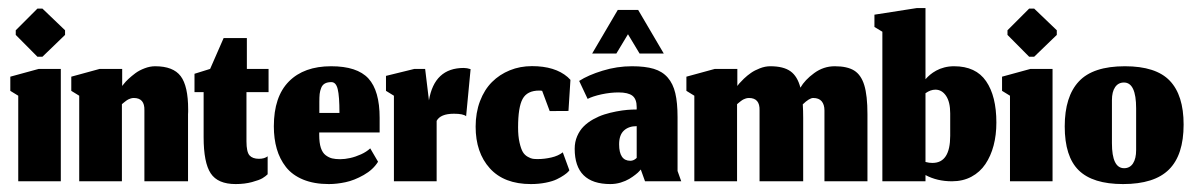

<svg xmlns="http://www.w3.org/2000/svg" viewBox="-20 -457 3014 484"><path d="M26 0H133.3V-283.3H77.7L6 -263.7V-228L26 -215.7ZM74.3 -314H87L144 -369V-380.7L87 -435.3H74.3L19.7 -380.7V-369Z M287.3 0V-194.3Q288 -195 289.8 -196.5Q291.7 -198 292.5 -198.7Q293.3 -199.3 295.2 -200.8Q297 -202.3 298 -203Q299 -203.7 300.7 -204.8Q302.3 -206 303.7 -206.5Q305 -207 306.8 -207.8Q308.7 -208.7 310.2 -209Q311.7 -209.3 313.5 -209.7Q315.3 -210 317.3 -210Q345 -210 344 -178.7V0H454V-169Q454 -171.3 454.3 -175.3Q454.3 -179.3 454.3 -181.3Q454.3 -240 435.5 -265Q416.7 -290 371 -290Q358 -290 344.5 -284.8Q331 -279.7 321.3 -272.5Q311.7 -265.3 303.8 -258Q296 -250.7 292 -245.3L288 -240.3V-283.3H231.3L159.7 -263.7V-228L179.7 -215.7V0Z M574 7Q596.7 7 615.2 2Q633.7 -3 641.7 -7.8Q649.7 -12.7 654.7 -17.7V-63Q651 -60 645.3 -58.3Q639.7 -56.7 632.7 -56.7Q616.7 -56.7 609 -65.3Q601.3 -74 601.3 -100.7V-224.7H657V-283.3H602.3V-361H543.7L509.7 -283.3L470.3 -271V-224.7H493.3V-111.3Q493.3 -47 511.2 -20Q529 7 574 7Z M835.7 -172.3H785V-200.3Q785 -212.3 785.8 -220.2Q786.7 -228 789.7 -235.5Q792.7 -243 799 -246.5Q805.3 -250 815.3 -250Q827 -250 831.3 -232.3Q835.7 -214.7 835.7 -172.3ZM809 7Q829 7 851 2.3Q873 -2.3 896.8 -15.8Q920.7 -29.3 933 -49.3L913.3 -83Q904 -74.3 890.2 -68Q876.3 -61.7 862.8 -58.7Q849.3 -55.7 837.7 -55.7Q825.7 -55.7 817.3 -57.7Q809 -59.7 801 -65.7Q793 -71.7 788.8 -84.3Q784.7 -97 784.7 -116.7V-123H937V-160Q937 -228.3 908.7 -259.2Q880.3 -290 814.7 -290Q746.3 -290 708.3 -251.7Q670.3 -213.3 670.3 -138.7Q670.3 -107.3 677.7 -81.8Q685 -56.3 700.8 -36Q716.7 -15.7 744.2 -4.3Q771.7 7 809 7Z M1080.7 0V-152.3Q1090.3 -170.3 1124.3 -170.3Q1148 -170.3 1155 -164L1166.3 -282.7Q1157.3 -285.7 1149 -285.7Q1075 -285.7 1061.3 -204L1051.7 -283.3H1024.7L953 -265.7V-228L973 -215.7V0Z M1415.3 -27.7 1398.7 -73Q1387.3 -64 1369.8 -60Q1352.3 -56 1335.7 -56Q1328.3 -56 1323.3 -56.7Q1318.3 -57.3 1310.5 -61.7Q1302.7 -66 1298 -73.8Q1293.3 -81.7 1289.7 -97.5Q1286 -113.3 1286 -135.7Q1286 -187 1297.5 -207.8Q1309 -228.7 1339.3 -228.7Q1344 -228.7 1346.7 -228L1365.7 -177L1413 -177.3L1418 -255.7Q1418 -255.7 1411 -262.7Q1379 -290.3 1321 -290.3Q1291 -290.3 1265.2 -279.8Q1239.3 -269.3 1220.2 -250.2Q1201 -231 1190 -202Q1179 -173 1179 -137.7Q1179 -72.3 1214.8 -32.7Q1250.7 7 1318.3 7Q1338.3 7 1355.8 3.5Q1373.3 0 1383.8 -5.2Q1394.3 -10.3 1401.8 -15.5Q1409.3 -20.7 1412.3 -24Z M1533.7 -322 1563 -370.7 1592.3 -322H1653.3L1588.7 -432H1537.3L1472.7 -322ZM1595.3 -29.7 1606 0H1697.3L1688 -26V-161.7Q1688 -198.3 1682.3 -222.2Q1676.7 -246 1663.2 -261.5Q1649.7 -277 1628 -283.5Q1606.3 -290 1573 -290Q1535.3 -290 1499 -278.8Q1462.7 -267.7 1440 -253L1461.3 -207.7Q1474 -214.3 1496.3 -219.2Q1518.7 -224 1539.3 -224Q1563.3 -224 1574.2 -215.7Q1585 -207.3 1585 -187V-181Q1573.7 -181 1561.3 -180Q1549 -179 1533.3 -176Q1517.7 -173 1503.5 -168.5Q1489.3 -164 1475.3 -156.2Q1461.3 -148.3 1451.3 -138.3Q1441.3 -128.3 1435 -113.8Q1428.7 -99.3 1428.7 -82Q1428.7 7 1518.7 7Q1532 7 1544.7 3.2Q1557.3 -0.7 1566.2 -6Q1575 -11.3 1581.8 -16.7Q1588.7 -22 1592 -26ZM1569 -51.7Q1540.7 -51.7 1540.7 -93.3Q1540.7 -116.7 1552.7 -127.8Q1564.7 -139 1585 -139V-59Q1585 -59 1583 -57.2Q1581 -55.3 1577.2 -53.5Q1573.3 -51.7 1569 -51.7Z M1838 0V-194.3Q1838.7 -195 1840.5 -196.5Q1842.3 -198 1843.2 -198.7Q1844 -199.3 1845.8 -200.8Q1847.7 -202.3 1848.7 -203Q1849.7 -203.7 1851.3 -204.8Q1853 -206 1854.3 -206.5Q1855.7 -207 1857.5 -207.8Q1859.3 -208.7 1860.8 -209Q1862.3 -209.3 1864.2 -209.7Q1866 -210 1868 -210Q1895.7 -210 1894.7 -178.7V0H2004.7V-159.3Q2004.7 -178 2003.7 -194Q2020.3 -210 2030 -210Q2044.3 -210 2051.3 -201.7Q2058.3 -193.3 2058.3 -178.7V0H2166.7V-169Q2166.7 -216.3 2158.7 -242.3Q2150.7 -268.3 2133.2 -279.2Q2115.7 -290 2084.3 -290Q2056 -290 2032.5 -272.8Q2009 -255.7 1997.7 -236Q1990.3 -264.7 1972.7 -277.3Q1955 -290 1921.7 -290Q1908.7 -290 1895.5 -284.8Q1882.3 -279.7 1873.2 -273.3Q1864 -267 1855.3 -258.7Q1846.7 -250.3 1843.5 -246.5Q1840.3 -242.7 1838.7 -240.3V-283.3H1782L1710.3 -263.7V-228L1730.3 -215.7V0Z M2379.7 0Q2407.3 0 2428.8 -11.5Q2450.3 -23 2464 -43.3Q2477.7 -63.7 2484.7 -90.2Q2491.7 -116.7 2491.7 -148Q2491.7 -214.7 2465.8 -252.3Q2440 -290 2385 -290Q2372 -290 2360.5 -287Q2349 -284 2340 -279Q2331 -274 2324.7 -268.7Q2318.3 -263.3 2313 -257.3V-436.7H2291.3L2184.3 -420V-389L2204.3 -377V0H2313V-15.7Q2342.3 0 2379.7 0ZM2330.7 -46.3Q2326.7 -46.3 2322.3 -46.8Q2318 -47.3 2313 -48.7V-222Q2325.7 -231 2338 -231Q2354.3 -231 2364.8 -215.5Q2375.3 -200 2375.3 -171.3V-114.7Q2375.3 -46.3 2330.7 -46.3Z M2526 0H2633.3V-283.3H2577.7L2506 -263.7V-228L2526 -215.7ZM2574.3 -314H2587L2644 -369V-380.7L2587 -435.3H2574.3L2519.7 -380.7V-369Z M2813.7 -33Q2783 -33 2783 -96V-204.3Q2783 -225.7 2791 -237.3Q2799 -249 2813.3 -249Q2844 -249 2844 -184V-78.7Q2844 -57.3 2836.2 -45.2Q2828.3 -33 2813.7 -33ZM2811 7Q2890 7 2926.8 -29.7Q2963.7 -66.3 2963.7 -143Q2963.7 -217 2928.8 -253.5Q2894 -290 2815.7 -290Q2735.3 -290 2699.7 -251.8Q2664 -213.7 2664 -138.3Q2664 -62.3 2699.3 -27.7Q2734.7 7 2811 7Z"/></svg>

Font: Jomhuria
Style: Regular
Weight: 400
Designer: Arabic design by Kourosh Beigpour, Latin design by Eben Sorkin, engineering by Lasse Fister and Khaled Hosney
Version: Version 1.0000